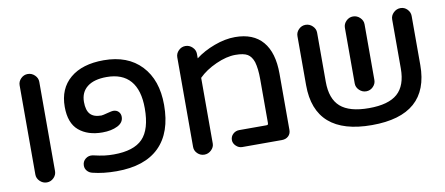

<svg xmlns="http://www.w3.org/2000/svg" viewBox="-58 -809 2431 1048"><g transform="rotate(-10 1157.0 -285.5)"><path d="M76 -40V-535Q76 -556 92 -572Q108 -588 130 -588Q152 -588 168.5 -572Q185 -556 185 -535V-40Q185 -19 169 -3Q153 13 131 13Q109 13 92.5 -3Q76 -19 76 -40Z M384 4Q367 0 356 -12.5Q345 -25 345 -42Q345 -65 362.5 -79Q380 -93 403 -89Q442 -80 466 -77Q490 -74 517 -74Q628 -74 677.5 -125Q727 -176 727 -293Q727 -394 682.5 -445.5Q638 -497 551 -497Q481 -497 443.5 -467.5Q406 -438 406 -384Q406 -338 425.5 -316.5Q445 -295 487 -295Q494 -295 524 -303Q547 -309 554 -309Q573 -309 584 -297.5Q595 -286 595 -269Q595 -237 561 -220Q527 -203 477 -203Q396 -203 347 -244.5Q298 -286 298 -376Q298 -477 365 -533.5Q432 -590 551 -590Q684 -590 759 -510.5Q834 -431 834 -293Q834 -140 753.5 -60.5Q673 19 517 19Q443 19 384 4Z M950 -39V-536Q950 -557 966 -573Q982 -589 1004 -589Q1026 -589 1042.5 -573Q1059 -557 1059 -536V-511Q1103 -545 1163.5 -567.5Q1224 -590 1279 -590Q1380 -590 1432 -529Q1484 -468 1484 -351V-39Q1484 -18 1470 -5Q1456 8 1434 8H1214Q1195 8 1180 -6.5Q1165 -21 1165 -39Q1165 -59 1179.5 -72.5Q1194 -86 1214 -86H1364Q1371 -86 1373 -88.5Q1375 -91 1375 -99V-341Q1375 -398 1364 -436Q1353 -468 1331.5 -481Q1310 -494 1264 -494Q1215 -494 1156 -467.5Q1097 -441 1059 -403V-39Q1059 -19 1042.5 -3Q1026 13 1004 13Q982 13 966 -2.5Q950 -18 950 -39Z M2249 -536V-264Q2249 13 1933 13Q1775 13 1695.5 -56.5Q1616 -126 1616 -264V-536Q1616 -557 1632 -573Q1648 -589 1670 -589Q1692 -589 1708.5 -573Q1725 -557 1725 -536V-264Q1725 -169 1775 -125Q1825 -81 1933 -81Q2041 -81 2091 -125Q2141 -169 2141 -264V-536Q2141 -557 2157.5 -573Q2174 -589 2196 -589Q2218 -589 2233.5 -573Q2249 -557 2249 -536ZM1879 -536Q1879 -557 1895 -573Q1911 -589 1933 -589Q1955 -589 1971.5 -573Q1988 -557 1988 -536V-227Q1988 -206 1972 -190Q1956 -174 1934 -174Q1912 -174 1895.5 -190Q1879 -206 1879 -227Z"/></g></svg>

Font: 寒蝉全圆体 Bold
Style: Regular
Weight: 700
Designer: Warren2060
      Designed by Motoya company      

      [Varela Round]
      Joe Prince(Latin component); Avraham Cornf
Foundry: ChillType
Version: Version 3.200